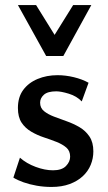

<svg xmlns="http://www.w3.org/2000/svg" viewBox="-20 -729 427 761"><path d="M184 12Q154 12 125.5 7Q97 2 73 -6.5Q49 -15 33 -25L59 -104Q85 -81 121.5 -67.5Q158 -54 190 -54Q225 -54 241.5 -71Q258 -88 258 -108Q258 -131 243 -144Q228 -157 204 -166.5Q180 -176 154 -184.5Q128 -193 104 -207Q80 -221 65.5 -243Q51 -265 51 -301Q51 -344 72 -372.5Q93 -401 129 -416Q165 -431 208 -431Q240 -431 273 -423Q306 -415 331 -401L304 -327Q284 -348 253 -357.5Q222 -367 203 -367Q169 -367 154 -353.5Q139 -340 139 -322Q139 -301 154.5 -288.5Q170 -276 193.5 -267Q217 -258 244 -248.5Q271 -239 295 -225Q319 -211 334.5 -188Q350 -165 350 -129Q350 -101 339.5 -75.5Q329 -50 308 -30.5Q287 -11 256 0.5Q225 12 184 12ZM163 -507 181 -566 270 -709H342L231 -507ZM163 -507 51 -709H123L213 -564L231 -507Z"/></svg>

Font: Ysabeau Office SemiBold
Style: Regular
Weight: 600
Designer: Christian Thalmann (Catharsis Fonts)
Version: Version 2.001;gftools[0.9.30]; featfreeze: tnum,lnum,ss02